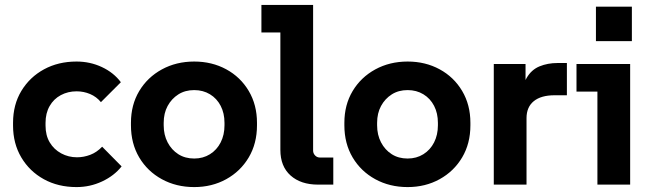

<svg xmlns="http://www.w3.org/2000/svg" viewBox="-20 -750 2642 780"><path d="M291 10Q216 10 158 -22Q100 -54 66.5 -110.5Q33 -167 33 -240V-251Q33 -325 67 -381Q101 -437 159 -468.5Q217 -500 291 -500Q346 -500 394 -477.5Q442 -455 471 -416L390 -335Q372 -357 346 -368Q320 -379 291 -379Q256 -379 227 -363.5Q198 -348 181.5 -319Q165 -290 165 -251V-240Q165 -200 182 -171.5Q199 -143 228.5 -127Q258 -111 293 -111Q320 -111 346.5 -121Q373 -131 395 -154L474 -74Q444 -36 395 -13Q346 10 291 10Z M769 10Q696 10 637.5 -22Q579 -54 545.5 -110.5Q512 -167 512 -241V-251Q512 -324 545.5 -380Q579 -436 637.5 -468Q696 -500 769 -500Q841 -500 899 -468.5Q957 -437 990.5 -380.5Q1024 -324 1024 -251V-241Q1024 -167 990.5 -110.5Q957 -54 899 -22Q841 10 769 10ZM769 -106Q805 -106 833 -123.5Q861 -141 876.5 -171.5Q892 -202 892 -241V-251Q892 -290 876.5 -320Q861 -350 833 -367Q805 -384 769 -384Q732 -384 704.5 -366.5Q677 -349 661 -319.5Q645 -290 645 -251V-241Q645 -202 661 -171.5Q677 -141 704.5 -123.5Q732 -106 769 -106Z M1272 0Q1202 0 1160.5 -37Q1119 -74 1119 -141V-677L1178 -618H1042V-730H1252V-138Q1252 -127 1260 -118.5Q1268 -110 1280 -110H1334V0Z M1636 10Q1563 10 1504.5 -22Q1446 -54 1412.5 -110.5Q1379 -167 1379 -241V-251Q1379 -324 1412.5 -380Q1446 -436 1504.5 -468Q1563 -500 1636 -500Q1708 -500 1766 -468.5Q1824 -437 1857.5 -380.5Q1891 -324 1891 -251V-241Q1891 -167 1857.5 -110.5Q1824 -54 1766 -22Q1708 10 1636 10ZM1636 -106Q1672 -106 1700 -123.5Q1728 -141 1743.5 -171.5Q1759 -202 1759 -241V-251Q1759 -290 1743.5 -320Q1728 -350 1700 -367Q1672 -384 1636 -384Q1599 -384 1571.5 -366.5Q1544 -349 1528 -319.5Q1512 -290 1512 -251V-241Q1512 -202 1528 -171.5Q1544 -141 1571.5 -123.5Q1599 -106 1636 -106Z M1986 0V-490H2115V-340H2098Q2100 -400 2119.5 -433.5Q2139 -467 2172 -480.5Q2205 -494 2245 -494H2283V-363H2233Q2178 -363 2148.5 -339Q2119 -315 2119 -270V0Z M2407 0V-437L2467 -378H2322V-490H2540V0ZM2401 -583V-723H2547V-583Z"/></svg>

Font: SUSE Thin
Style: Bold
Weight: 700
Version: Version 1.000